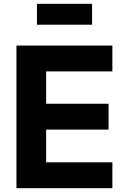

<svg xmlns="http://www.w3.org/2000/svg" viewBox="-20 -983 629 1003"><path d="M66 -745H567V-610H221V-441H547V-306H221V-135H567V0H66ZM173 -963H461V-854H173Z"/></svg>

Font: Evergrow Sans 
Style: ExtraBold
Weight: 800
Foundry: 10Web
Version: Version 1.000